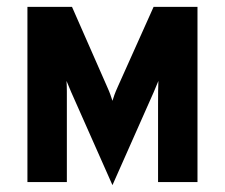

<svg xmlns="http://www.w3.org/2000/svg" viewBox="-20 -531 656 560"><path d="M308 9 202 -230Q194 -247.5 187.8 -262Q181.5 -276.5 174 -295Q175 -279.5 175 -265.2Q175 -251 175 -226V0H60V-511H190L292 -279Q299 -263.5 302 -254.8Q305 -246 308 -237Q310.5 -245.5 313.8 -254.5Q317 -263.5 324 -279L428 -511H556V0H441V-226Q441 -251 441.2 -265.2Q441.5 -279.5 442 -295Q434.5 -276.5 428.2 -262Q422 -247.5 414 -230Z"/></svg>

Font: Overpass Mono
Style: Bold
Weight: 700
Monospace: yes
Designer: Delve Withrington, Dave Bailey
Foundry: Delve Fonts LLC
Version: Version 4.000